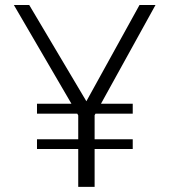

<svg xmlns="http://www.w3.org/2000/svg" viewBox="-20 -730 663 750"><path d="M124.5 -286.1V-324.7H498.5V-286.1ZM124.5 -147.9V-186H498.5V-147.9ZM285.6 0V-279.3L34.2 -710.4H94.2L317.4 -334.5L524.9 -710.4H587.4L349.6 -279.8V0Z"/></svg>

Font: Comme ExtraLight
Style: Regular
Weight: 250
Version: Version 1.000;gftools[0.9.27]